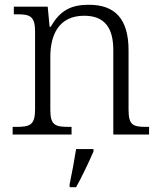

<svg xmlns="http://www.w3.org/2000/svg" viewBox="-20 -564 672 805"><path d="M33 0H280V-32H270C213 -32 191 -38 191 -102V-326C191 -414 224 -498 333 -498C423 -498 455 -442 455 -354V0H605V-32H595C537 -32 519 -39 519 -105V-353C519 -485 462 -544 353 -544C284 -544 234 -525 193 -452H188L180 -536H38V-504H53C104 -504 127 -497 127 -433V-105C127 -39 105 -32 47 -32H33ZM272 208V221H299C322 180 354 113 372 71V61H299C292 107 282 161 272 208Z"/></svg>

Font: Noto Serif Georgian Light
Style: Regular
Weight: 300
Designer: Monotype Design Team, Akaki Razmadze
Foundry: Google LLC
Version: Version 2.003